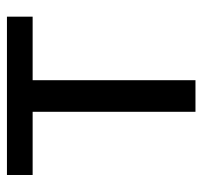

<svg xmlns="http://www.w3.org/2000/svg" viewBox="-35 -548 583 553"><g transform="rotate(-90 256.5 -271.5)"><path d="M29 -469H211V0H302V-469H485V-543H29Z"/></g></svg>

Font: Spoqa Han Sans Neo
Style: Regular
Weight: 400
Designer: [Spoqa Han Sans Neo] Dong-huui Kim ___ Younghwa Kang ___ Yujin Lee ___ [Noto Sans] Ryoko NISHIZUKA ____ (kana & ideograp
Foundry: Spoqa (http://www.spoqa-han-sans.com)
Version: Version 1.100;hotconv 1.0.109;makeotfexe 2.5.65596